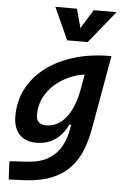

<svg xmlns="http://www.w3.org/2000/svg" viewBox="-65 -821 715 1102"><g transform="rotate(5 293.0 -270.5)"><path d="M27.8 234.4 22.9 129.4 125.5 123Q203.1 118.2 250 88.1Q296.9 58.1 320.8 12.7Q344.7 -32.7 353 -82.5L357.9 -109.9H346.7Q320.3 -52.2 274.4 -21Q228.5 10.3 168 10.3Q104 10.3 69.1 -27.1Q34.2 -64.5 34.2 -132.3Q34.2 -221.2 72.8 -293Q111.3 -364.7 180.4 -416Q249.5 -467.3 342.5 -494.9Q435.5 -522.5 544.4 -522.5H553.7L478.5 -98.1Q466.3 -29.3 442.9 28.8Q419.4 86.9 378.2 130.6Q336.9 174.3 272.9 200.2Q209 226.1 115.7 230.5ZM409.7 -404.3Q337.4 -392.6 280.3 -356.7Q223.1 -320.8 190.2 -267.8Q157.2 -214.8 157.2 -150.4Q157.2 -94.2 214.4 -94.2Q280.3 -94.2 326.7 -150.4Q373 -206.5 393.6 -313ZM292.5 -590.8 208.5 -776.4H332.5L362.3 -667.5L429.2 -776.4H561L410.6 -590.8Z"/></g></svg>

Font: CaskaydiaCove NFP SemiBold
Style: Italic
Weight: 600
Italic angle: -10°
Designer: Aaron Bell
Foundry: Saja Typeworks
Version: Version 2111.001; VTT 6.35;Nerd Fonts 3.1.1